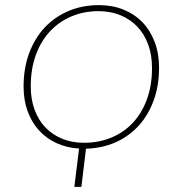

<svg xmlns="http://www.w3.org/2000/svg" viewBox="-20 -729 680 749"><path d="M600.5 -465.5Q600.5 -394 579.2 -336.5Q558 -279 520.2 -237.8Q482.5 -196.5 430 -173.5Q377.5 -150.5 315.5 -149L297.5 0H270L288.5 -149.5Q239.5 -152.5 199.8 -171Q160 -189.5 131.5 -221Q103 -252.5 87.5 -295.8Q72 -339 72 -391Q72 -463.5 94 -522.2Q116 -581 155.2 -622.5Q194.5 -664 248.2 -686.5Q302 -709 365.5 -709Q418.5 -709 461.8 -691.5Q505 -674 535.8 -642Q566.5 -610 583.5 -565Q600.5 -520 600.5 -465.5ZM573 -464Q573 -514.5 558 -555.5Q543 -596.5 515.5 -625.2Q488 -654 449.5 -669.8Q411 -685.5 364 -685.5Q307.5 -685.5 259.2 -665.2Q211 -645 175.5 -607.2Q140 -569.5 120 -515Q100 -460.5 100 -392Q100 -341.5 115 -300.8Q130 -260 157.5 -231.5Q185 -203 223 -187.5Q261 -172 307.5 -172Q365 -172 413.8 -192Q462.5 -212 497.8 -249.5Q533 -287 553 -341.2Q573 -395.5 573 -464Z"/></svg>

Font: Lato Thin
Style: Italic
Weight: 200
Italic angle: -7°
Designer: Lukasz Dziedzic
Foundry: tyPoland Lukasz Dziedzic
Version: Version 2.007; 2014-02-27